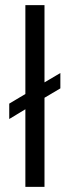

<svg xmlns="http://www.w3.org/2000/svg" viewBox="-20 -730 272 750"><path d="M16.1 -265.1V-325.2L79.1 -362.8V-710H153.8V-408.2L215.8 -444.8V-384.8L153.8 -348.1V0H79.1V-303.2Z"/></svg>

Font: Uncut Sans
Style: Regular
Weight: 400
Designer: Kasper Nordkvist
Foundry: UNCUT.wtf
Version: Version 1.304;Glyphs 3.2 (3246)